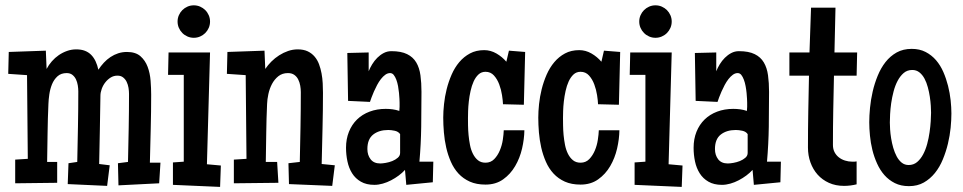

<svg xmlns="http://www.w3.org/2000/svg" viewBox="-20 -696 3651 728"><path d="M588.4 -79.1 583.5 -1 429.2 6.8 427.2 -77.1 465.3 -82Q466.8 -147 468 -210.9Q469.2 -274.9 469.2 -339.8Q469.2 -350.6 467.3 -362.8Q465.3 -375 460.4 -385.3Q455.6 -395.5 447 -402.3Q438.5 -409.2 425.3 -409.2Q411.1 -409.2 399.4 -401.9Q387.7 -394.5 379.2 -383.5Q370.6 -372.6 365.7 -358.9Q360.8 -345.2 360.8 -333Q359.9 -268.1 358.6 -203.6Q357.4 -139.2 356 -74.2L396 -69.3L386.2 8.8L236.8 2L239.7 -77.1L272.9 -82Q274.4 -148.9 275.6 -215.8Q276.9 -282.7 276.9 -349.6Q276.9 -360.4 274.9 -372.6Q272.9 -384.8 268.1 -395Q263.2 -405.3 254.6 -412.1Q246.1 -418.9 232.9 -418.9Q211.4 -418.9 198 -406.7Q184.6 -394.5 177.2 -376.5Q169.9 -358.4 167 -338.1Q164.1 -317.9 163.6 -301.8Q161.1 -246.6 160.4 -191.9Q159.7 -137.2 158.7 -82H196.8V-2.9L37.6 -1V-90.8L85.4 -93.8L82.5 -411.1L11.2 -416L13.2 -499L153.8 -503.9L156.7 -434.6Q164.6 -449.7 176.5 -463.4Q188.5 -477.1 203.1 -487.1Q217.8 -497.1 234.4 -502.9Q251 -508.8 269 -508.8Q288.1 -508.8 302 -503.4Q315.9 -498 325.9 -487.8Q335.9 -477.5 342.5 -463.4Q349.1 -449.2 353 -431.6Q362.3 -445.8 373.8 -458.3Q385.3 -470.7 398.9 -479.7Q412.6 -488.8 428.2 -493.9Q443.8 -499 461.4 -499Q494.1 -499 512.5 -482.9Q530.8 -466.8 539.8 -442.6Q548.8 -418.5 551 -389.9Q553.2 -361.3 553.2 -336.9Q553.2 -272 551.5 -208Q549.8 -144 548.3 -79.1Z M776.4 -614.3Q776.4 -601.6 771.5 -590.3Q766.6 -579.1 758.3 -570.8Q750 -562.5 738.8 -557.6Q727.5 -552.7 714.8 -552.7Q702.1 -552.7 690.9 -557.6Q679.7 -562.5 671.4 -570.8Q663.1 -579.1 658.2 -590.3Q653.3 -601.6 653.3 -614.3Q653.3 -627 658.2 -638.2Q663.1 -649.4 671.4 -657.7Q679.7 -666 690.9 -670.9Q702.1 -675.8 714.8 -675.8Q727.5 -675.8 738.8 -670.9Q750 -666 758.3 -657.7Q766.6 -649.4 771.5 -638.2Q776.4 -627 776.4 -614.3ZM817.4 -68.4 814.5 12.7 635.7 4.9V-80.1L676.8 -83V-412.1H617.2L619.1 -497.1H776.4L764.6 -73.2Z M1249.5 -69.3 1239.7 8.8 1075.7 2 1073.7 -77.1 1116.7 -82Q1118.2 -148.4 1119.4 -214.4Q1120.6 -280.3 1120.6 -346.7Q1120.6 -358.4 1118.4 -371.1Q1116.2 -383.8 1110.8 -394.5Q1105.5 -405.3 1095.9 -412.1Q1086.4 -418.9 1071.8 -418.9Q1050.3 -418.9 1035.4 -407Q1020.5 -395 1011.2 -377.4Q1002 -359.9 997.6 -339.4Q993.2 -318.8 992.7 -301.8Q990.2 -246.6 989.5 -191.9Q988.8 -137.2 987.8 -82H1030.8L1035.6 -2.9L866.7 -1V-90.8L914.6 -93.8L911.6 -411.1L840.3 -416L842.3 -499L982.9 -503.9L985.8 -434.6Q995.6 -449.2 1009 -462.6Q1022.5 -476.1 1038.6 -486.3Q1054.7 -496.6 1072.5 -502.7Q1090.3 -508.8 1108.9 -508.8Q1130.9 -508.8 1146.5 -501.5Q1162.1 -494.1 1172.9 -481.4Q1183.6 -468.8 1189.7 -452.4Q1195.8 -436 1199.2 -417.7Q1202.6 -399.4 1203.6 -380.6Q1204.6 -361.8 1204.6 -344.7Q1204.6 -276.9 1202.9 -209.5Q1201.2 -142.1 1199.7 -74.2Z M1623 -83 1621.1 -4.9 1520.5 4.9 1515.6 -51.8Q1505.4 -40.5 1491.9 -30.5Q1478.5 -20.5 1463.1 -12.5Q1447.8 -4.4 1431.4 0.2Q1415 4.9 1399.4 4.9Q1369.1 4.9 1348.4 -7.1Q1327.6 -19 1315.2 -38.8Q1302.7 -58.6 1297.4 -84Q1292 -109.4 1292 -135.7Q1292 -168.9 1303 -196.3Q1314 -223.6 1333.7 -242.9Q1353.5 -262.2 1381.3 -272.7Q1409.2 -283.2 1442.4 -283.2Q1455.6 -283.2 1468.5 -281.5Q1481.4 -279.8 1494.1 -275.4Q1495.1 -283.7 1495.1 -291Q1495.1 -298.3 1495.1 -306.6Q1495.1 -311 1494.6 -321Q1494.1 -331.1 1492.9 -343.5Q1491.7 -356 1489.3 -369.4Q1486.8 -382.8 1482.7 -393.8Q1478.5 -404.8 1472.9 -411.9Q1467.3 -418.9 1459 -418.9Q1449.7 -418.9 1440.9 -412.6Q1432.1 -406.2 1424.3 -396.2Q1416.5 -386.2 1409.9 -373.8Q1403.3 -361.3 1397.9 -349.1Q1392.6 -336.9 1388.7 -326.4Q1384.8 -315.9 1382.8 -309.6L1299.8 -313.5L1296.9 -495.1L1377.9 -497.1V-425.8Q1382.8 -438.5 1391.1 -452.1Q1399.4 -465.8 1410.4 -476.8Q1421.4 -487.8 1434.8 -494.9Q1448.2 -502 1463.9 -502Q1501 -502 1523.7 -490.7Q1546.4 -479.5 1558.3 -459.2Q1570.3 -439 1574.2 -410.4Q1578.1 -381.8 1578.1 -347.7Q1578.1 -281.2 1577.1 -215.3Q1576.2 -149.4 1570.3 -83ZM1497.1 -116.2V-187.5Q1490.2 -197.3 1476.8 -200.2Q1463.4 -203.1 1452.1 -203.1Q1417 -203.1 1395 -185.8Q1373 -168.5 1373 -130.9Q1373 -107.9 1385.3 -92Q1397.5 -76.2 1421.9 -76.2Q1429.7 -76.2 1442.6 -78.4Q1455.6 -80.6 1467.5 -85.4Q1479.5 -90.3 1488.3 -97.9Q1497.1 -105.5 1497.1 -116.2Z M1971.2 -499 1966.3 -298.8 1887.2 -300.8Q1886.7 -314.5 1883.5 -335.2Q1880.4 -356 1873 -375.7Q1865.7 -395.5 1853 -409.7Q1840.3 -423.8 1820.8 -423.8Q1805.2 -423.8 1794.2 -413.6Q1783.2 -403.3 1775.9 -387.2Q1768.6 -371.1 1764.2 -351.1Q1759.8 -331.1 1757.6 -311.5Q1755.4 -292 1754.9 -275.1Q1754.4 -258.3 1754.4 -248Q1754.4 -236.8 1754.6 -220Q1754.9 -203.1 1756.6 -184.3Q1758.3 -165.5 1762 -146.7Q1765.6 -127.9 1773.2 -112.8Q1780.8 -97.7 1792.2 -88.4Q1803.7 -79.1 1820.8 -79.1Q1840.8 -79.1 1854 -92.8Q1867.2 -106.4 1875.2 -125.7Q1883.3 -145 1886.5 -166Q1889.6 -187 1890.1 -202.1H1968.3Q1967.8 -168.9 1959.5 -132.8Q1951.2 -96.7 1933.3 -66.2Q1915.5 -35.6 1887.7 -15.9Q1859.9 3.9 1820.8 3.9Q1786.6 3.9 1761.5 -7.3Q1736.3 -18.6 1718.5 -37.8Q1700.7 -57.1 1689.5 -82.8Q1678.2 -108.4 1671.9 -136.5Q1665.5 -164.6 1663.1 -193.8Q1660.6 -223.1 1660.6 -250Q1660.6 -273.4 1663.6 -301.5Q1666.5 -329.6 1673.6 -357.9Q1680.7 -386.2 1692.4 -413.1Q1704.1 -439.9 1721.4 -460.4Q1738.8 -481 1762 -493.4Q1785.2 -505.9 1815.9 -505.9Q1840.3 -505.9 1862.3 -493.2Q1884.3 -480.5 1899.9 -461.9L1909.7 -503.9Z M2331.5 -499 2326.7 -298.8 2247.6 -300.8Q2247.1 -314.5 2243.9 -335.2Q2240.7 -356 2233.4 -375.7Q2226.1 -395.5 2213.4 -409.7Q2200.7 -423.8 2181.2 -423.8Q2165.5 -423.8 2154.5 -413.6Q2143.6 -403.3 2136.2 -387.2Q2128.9 -371.1 2124.5 -351.1Q2120.1 -331.1 2117.9 -311.5Q2115.7 -292 2115.2 -275.1Q2114.7 -258.3 2114.7 -248Q2114.7 -236.8 2115 -220Q2115.2 -203.1 2116.9 -184.3Q2118.7 -165.5 2122.3 -146.7Q2126 -127.9 2133.5 -112.8Q2141.1 -97.7 2152.6 -88.4Q2164.1 -79.1 2181.2 -79.1Q2201.2 -79.1 2214.4 -92.8Q2227.5 -106.4 2235.6 -125.7Q2243.7 -145 2246.8 -166Q2250 -187 2250.5 -202.1H2328.6Q2328.1 -168.9 2319.8 -132.8Q2311.5 -96.7 2293.7 -66.2Q2275.9 -35.6 2248 -15.9Q2220.2 3.9 2181.2 3.9Q2147 3.9 2121.8 -7.3Q2096.7 -18.6 2078.9 -37.8Q2061 -57.1 2049.8 -82.8Q2038.6 -108.4 2032.2 -136.5Q2025.9 -164.6 2023.4 -193.8Q2021 -223.1 2021 -250Q2021 -273.4 2023.9 -301.5Q2026.9 -329.6 2033.9 -357.9Q2041 -386.2 2052.7 -413.1Q2064.5 -439.9 2081.8 -460.4Q2099.1 -481 2122.3 -493.4Q2145.5 -505.9 2176.3 -505.9Q2200.7 -505.9 2222.7 -493.2Q2244.6 -480.5 2260.3 -461.9L2270 -503.9Z M2526.9 -614.3Q2526.9 -601.6 2522 -590.3Q2517.1 -579.1 2508.8 -570.8Q2500.5 -562.5 2489.3 -557.6Q2478 -552.7 2465.3 -552.7Q2452.6 -552.7 2441.4 -557.6Q2430.2 -562.5 2421.9 -570.8Q2413.6 -579.1 2408.7 -590.3Q2403.8 -601.6 2403.8 -614.3Q2403.8 -627 2408.7 -638.2Q2413.6 -649.4 2421.9 -657.7Q2430.2 -666 2441.4 -670.9Q2452.6 -675.8 2465.3 -675.8Q2478 -675.8 2489.3 -670.9Q2500.5 -666 2508.8 -657.7Q2517.1 -649.4 2522 -638.2Q2526.9 -627 2526.9 -614.3ZM2567.9 -68.4 2564.9 12.7 2386.2 4.9V-80.1L2427.2 -83V-412.1H2367.7L2369.6 -497.1H2526.9L2515.1 -73.2Z M2940.9 -83 2939 -4.9 2838.4 4.9 2833.5 -51.8Q2823.2 -40.5 2809.8 -30.5Q2796.4 -20.5 2781 -12.5Q2765.6 -4.4 2749.3 0.2Q2732.9 4.9 2717.3 4.9Q2687 4.9 2666.3 -7.1Q2645.5 -19 2633.1 -38.8Q2620.6 -58.6 2615.2 -84Q2609.9 -109.4 2609.9 -135.7Q2609.9 -168.9 2620.8 -196.3Q2631.8 -223.6 2651.6 -242.9Q2671.4 -262.2 2699.2 -272.7Q2727.1 -283.2 2760.3 -283.2Q2773.4 -283.2 2786.4 -281.5Q2799.3 -279.8 2812 -275.4Q2813 -283.7 2813 -291Q2813 -298.3 2813 -306.6Q2813 -311 2812.5 -321Q2812 -331.1 2810.8 -343.5Q2809.6 -356 2807.1 -369.4Q2804.7 -382.8 2800.5 -393.8Q2796.4 -404.8 2790.8 -411.9Q2785.2 -418.9 2776.9 -418.9Q2767.6 -418.9 2758.8 -412.6Q2750 -406.2 2742.2 -396.2Q2734.4 -386.2 2727.8 -373.8Q2721.2 -361.3 2715.8 -349.1Q2710.4 -336.9 2706.5 -326.4Q2702.6 -315.9 2700.7 -309.6L2617.7 -313.5L2614.7 -495.1L2695.8 -497.1V-425.8Q2700.7 -438.5 2709 -452.1Q2717.3 -465.8 2728.3 -476.8Q2739.3 -487.8 2752.7 -494.9Q2766.1 -502 2781.7 -502Q2818.8 -502 2841.6 -490.7Q2864.3 -479.5 2876.2 -459.2Q2888.2 -439 2892.1 -410.4Q2896 -381.8 2896 -347.7Q2896 -281.2 2895 -215.3Q2894 -149.4 2888.2 -83ZM2814.9 -116.2V-187.5Q2808.1 -197.3 2794.7 -200.2Q2781.2 -203.1 2770 -203.1Q2734.9 -203.1 2712.9 -185.8Q2690.9 -168.5 2690.9 -130.9Q2690.9 -107.9 2703.1 -92Q2715.3 -76.2 2739.7 -76.2Q2747.6 -76.2 2760.5 -78.4Q2773.4 -80.6 2785.4 -85.4Q2797.4 -90.3 2806.2 -97.9Q2814.9 -105.5 2814.9 -116.2Z M3230 -497.1 3228 -409.2H3142.1Q3140.6 -343.8 3139.4 -278.3Q3138.2 -212.9 3138.2 -146.5Q3138.2 -130.9 3144.3 -119.1Q3150.4 -107.4 3160.6 -99.4Q3170.9 -91.3 3184.1 -87.2Q3197.3 -83 3211.4 -83Q3215.8 -83 3219.7 -83Q3223.6 -83 3228 -84V2.9Q3204.6 8.8 3180.2 8.8Q3148.4 8.8 3123 -2.7Q3097.7 -14.2 3080.1 -33.9Q3062.5 -53.7 3053 -80.1Q3043.5 -106.4 3043.5 -136.7Q3043.5 -205.1 3044.7 -272.9Q3045.9 -340.8 3047.4 -409.2H2973.1V-497.1H3049.3L3055.2 -667H3147.9L3144 -497.1Z M3587.4 -265.6Q3587.4 -241.2 3584.5 -211.4Q3581.5 -181.6 3574.2 -151.1Q3566.9 -120.6 3554.9 -91.6Q3543 -62.5 3524.9 -40Q3506.8 -17.6 3482.7 -3.9Q3458.5 9.8 3426.3 9.8Q3396 9.8 3373 -1.7Q3350.1 -13.2 3333.5 -32Q3316.9 -50.8 3305.7 -75.7Q3294.4 -100.6 3287.8 -127.4Q3281.2 -154.3 3278.6 -181.6Q3275.9 -209 3275.9 -232.4Q3275.9 -256.8 3278.8 -287.1Q3281.7 -317.4 3288.8 -348.4Q3295.9 -379.4 3307.9 -408.7Q3319.8 -438 3337.6 -460.7Q3355.5 -483.4 3379.9 -497.1Q3404.3 -510.7 3437 -510.7Q3466.8 -510.7 3489.5 -499Q3512.2 -487.3 3529.1 -467.8Q3545.9 -448.2 3556.9 -422.9Q3567.9 -397.5 3574.7 -370.4Q3581.5 -343.3 3584.5 -315.9Q3587.4 -288.6 3587.4 -265.6ZM3510.3 -268.6Q3510.3 -278.8 3509.3 -294.9Q3508.3 -311 3505.6 -329.1Q3502.9 -347.2 3498 -365.2Q3493.2 -383.3 3485.4 -397.9Q3477.5 -412.6 3466.1 -421.6Q3454.6 -430.7 3439 -430.7Q3419.9 -430.7 3406.5 -419.2Q3393.1 -407.7 3383.5 -389.6Q3374 -371.6 3368.2 -349.4Q3362.3 -327.1 3359.1 -304.9Q3356 -282.7 3355 -263.2Q3354 -243.7 3354 -231.4Q3354 -221.2 3355 -205.3Q3356 -189.5 3358.9 -171.4Q3361.8 -153.3 3366.9 -135.5Q3372.1 -117.7 3379.9 -103Q3387.7 -88.4 3398.9 -79.3Q3410.2 -70.3 3425.3 -70.3Q3443.8 -70.3 3457.3 -81.5Q3470.7 -92.8 3480.2 -110.6Q3489.7 -128.4 3495.6 -150.4Q3501.5 -172.4 3504.6 -194.6Q3507.8 -216.8 3509 -236.3Q3510.3 -255.9 3510.3 -268.6Z"/></svg>

Font: Maiden Orange
Style: Regular
Weight: 400
Designer: Astigmatic (AOETI)
Foundry: Astigmatic (AOETI)
Version: Version 1.000